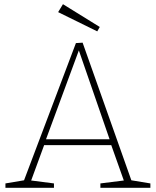

<svg xmlns="http://www.w3.org/2000/svg" viewBox="-20 -898 745 918"><path d="M375 -694 608 -36 699 -21V0H460V-21L572 -35L512 -204H191L129 -35L238 -21V0H6V-21L95 -36L343 -692ZM504 -232 357 -657 200 -232ZM457 -769 445 -748 258 -840 281 -878Z"/></svg>

Font: Bitter Pro ExtraLight
Style: Regular
Weight: 275
Designer: Sol Matas, and Bitter project Authors
Foundry: Sol Matas
Version: Version 1.010